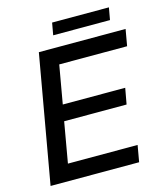

<svg xmlns="http://www.w3.org/2000/svg" viewBox="-122 -930 875 1022"><g transform="rotate(-15 315.5 -419.0)"><path d="M188 -314H532L548 -402H204L241 -613H615L631 -704H153L29 0H517L533 -91H149ZM575 -838H262L250 -771H563Z"/></g></svg>

Font: Geom
Style: Italic
Weight: 400
Italic angle: -10°
Version: Version 1.102